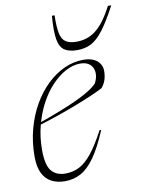

<svg xmlns="http://www.w3.org/2000/svg" viewBox="-83 -777 640 846"><g transform="rotate(-10 237.0 -354.0)"><path d="M294.5 -489Q262 -489 229.2 -471.5Q196.5 -454 166.5 -422.5Q136.5 -391 113.2 -347.5Q90 -304 76.5 -252Q63 -200 63 -143Q63 -75 84.8 -49Q106.5 -23 147 -23Q180.5 -23 209 -37.2Q237.5 -51.5 266 -87Q294.5 -122.5 328 -185.5L335 -184.5Q303 -109 272.8 -66.8Q242.5 -24.5 210 -7.2Q177.5 10 139.5 10Q105.5 10 79.8 -3.2Q54 -16.5 39.8 -45Q25.5 -73.5 25.5 -119.5Q25.5 -184.5 41 -242.5Q56.5 -300.5 84 -348.2Q111.5 -396 147.8 -430.8Q184 -465.5 225.5 -484.2Q267 -503 310.5 -503Q338.5 -503 356.8 -494.2Q375 -485.5 384 -471Q393 -456.5 393 -440Q393 -416.5 387 -398.8Q381 -381 368.5 -366Q344 -353 308 -337.8Q272 -322.5 229.8 -306.5Q187.5 -290.5 144.8 -276Q102 -261.5 64.5 -250.5L63.5 -259Q119 -278.5 161.5 -295Q204 -311.5 235 -325.5Q266 -339.5 287.5 -351.5Q309 -363.5 322.5 -373.5Q336 -383.5 343.5 -392.5Q356.5 -418 354.5 -440Q352.5 -462 337.2 -475.5Q322 -489 294.5 -489ZM296.5 -586.5Q328.5 -586.5 356 -599Q383.5 -611.5 408.8 -640.5Q434 -669.5 459 -718H474Q438 -650 410.2 -613.8Q382.5 -577.5 355.2 -563.5Q328 -549.5 293.5 -549.5Q256 -549.5 235.5 -563.5Q215 -577.5 209 -613.8Q203 -650 208.5 -718H220.5Q219 -667 224.8 -638.2Q230.5 -609.5 247.8 -598Q265 -586.5 296.5 -586.5Z"/></g></svg>

Font: Newsreader 60pt ExtraLight
Style: Italic
Weight: 250
Italic angle: -17°
Designer: Hugues Gentile
Foundry: Production Type
Version: Version 1.003